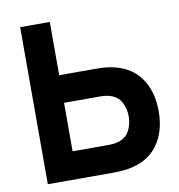

<svg xmlns="http://www.w3.org/2000/svg" viewBox="-83 -826 843 903"><g transform="rotate(-10 338.5 -375.0)"><path d="M452.1 -491.7Q548.8 -476.6 597.4 -411.6Q646 -346.7 646 -248Q646 -149.4 597.7 -84.5Q549.3 -19.5 452.1 -4.4Q421.9 0 389.6 0H72.8V-750H214.4V-495.6H389.6Q425.3 -495.6 452.1 -491.7ZM431.2 -137.7Q469.7 -148.4 486.3 -179.7Q502.9 -210.9 502.9 -248Q502.9 -285.2 486.3 -316.4Q469.7 -347.7 431.2 -358.4Q413.1 -363.8 383.3 -363.8H214.4V-132.3H383.3Q413.1 -132.3 431.2 -137.7Z"/></g></svg>

Font: Manrope3 ExtraBold
Style: Bold
Weight: 800
Width: 4
Designer: Mikhail Sharanda
Foundry: Mikhail Sharanda
Version: Version 3.000;PS 003.000;hotconv 1.0.88;makeotf.lib2.5.64775